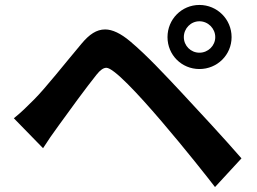

<svg xmlns="http://www.w3.org/2000/svg" viewBox="-20 -762 1040 776"><path d="M657 -612C657 -540 714 -483 786 -483C858 -483 916 -540 916 -612C916 -684 858 -742 786 -742C714 -742 657 -684 657 -612ZM723 -612C723 -647 751 -676 786 -676C821 -676 850 -647 850 -612C850 -577 821 -549 786 -549C751 -549 723 -577 723 -612ZM154 -163C171 -190 195 -225 218 -256C258 -312 330 -410 370 -460C385 -479 398 -488 410 -488C469 -488 798 -73 849 -6L956 -122C884 -205 777 -320 710 -392C646 -460 574 -538 506 -595C468 -627 434 -643 405 -643C370 -643 341 -623 310 -586C241 -504 164 -406 118 -360C87 -329 67 -309 36 -284Z"/></svg>

Font: Spoqa Han Sans Neo Bold
Style: Bold
Weight: 700
Designer: [Spoqa Han Sans Neo] Dong-huui Kim  Younghwa Kang  Yujin Lee  [Noto Sans] Ryoko NISHIZUKA  (kana & ideographs); Paul D. 
Foundry: Spoqa (http://www.spoqa-han-sans.com)
Version: Version 1.000